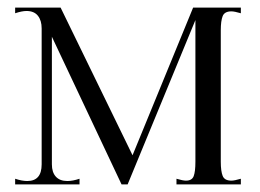

<svg xmlns="http://www.w3.org/2000/svg" viewBox="-20 -487 686 507"><path d="M52 -9Q90 -9 90 -53V-412Q90 -433 80 -445.5Q70 -458 50 -458Q38 -458 20 -452V-467H140L330 -77L490 -467H616V-452Q599 -457 591 -457Q573 -457 568 -444.5Q563 -432 563 -407V-60Q563 -35 568 -22.5Q573 -10 591 -10Q599 -10 616 -15V0H446V-15Q463 -10 471 -10Q487 -10 491.5 -22Q496 -34 496 -60V-434L317 0H301L117 -390V-53Q117 -32 127.5 -20.5Q138 -9 158 -9Q172 -9 190 -15V0H20V-15Q38 -9 52 -9Z"/></svg>

Font: Viaoda Libre
Style: Regular
Weight: 400
Designer: Gydient
Version: Version 2.000